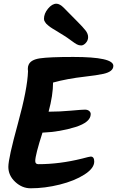

<svg xmlns="http://www.w3.org/2000/svg" viewBox="-20 -1035 631 1035"><path d="M248 -433Q301 -433 362 -438.5Q423 -444 437.5 -444Q452 -444 460.5 -437Q469 -430 469 -420Q469 -376 386 -350Q303 -324 209 -320Q170 -199 170 -167Q170 -150 187 -150Q301 -150 422 -180Q463 -191 469 -191Q488 -191 488 -164Q488 -128 435 -94Q382 -60 302 -40Q222 -20 145 -20Q99 -20 62 -54.5Q25 -89 25 -135.5Q25 -182 76.5 -369Q128 -556 131 -651Q130 -654 130 -663Q130 -677 134 -685Q145 -713 195 -720.5Q245 -728 375 -728Q591 -728 591 -680Q591 -649 538 -637Q502 -629 439 -622Q342 -611 266 -590Q266 -522 242 -433ZM217 -933Q217 -962 239 -988.5Q261 -1015 284 -1015Q302 -1015 324 -993Q332 -985 349.5 -967Q367 -949 397 -919Q427 -889 441 -871Q455 -853 455 -835Q455 -817 442.5 -803.5Q430 -790 417.5 -790Q405 -790 394 -796Q383 -802 361.5 -818Q340 -834 326 -842.5Q312 -851 300 -858.5Q288 -866 281.5 -870Q275 -874 265.5 -879.5Q256 -885 251 -889Q246 -893 239.5 -898Q233 -903 229.5 -907Q226 -911 223 -916Q217 -924 217 -933Z"/></svg>

Font: Kalam
Style: Bold
Weight: 700
Version: Version 2.001;PS 1.0;hotconv 1.0.79;makeotf.lib2.5.61930; tt